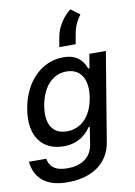

<svg xmlns="http://www.w3.org/2000/svg" viewBox="-110 -907 837 1191"><g transform="rotate(-10 308.5 -311.0)"><path d="M219.5 215.9C359.4 215.9 476.6 152.7 499.3 12.1L591.6 -545.5H487.6L473 -457H465.2C452.1 -490.8 424.7 -552.6 323.2 -552.6C191.4 -552.6 77.4 -448.5 48.7 -275.6C19.5 -100.9 103 -8.2 232.6 -8.2C332.7 -8.2 380.7 -64.6 404.8 -99.4H411.6L394.9 7.8C381.7 94.5 313.9 130.3 231.5 130.3C150.2 130.3 119.3 95.9 111.5 49L1.8 48.7C15.3 161.6 90.2 215.9 219.5 215.9ZM155.9 -276.3C173.3 -381 231.9 -462.4 328.5 -462.4C421.2 -462.4 460.6 -386.7 442.5 -276.3C424 -163.7 359.7 -96.2 268.1 -96.2C172.2 -96.2 138.5 -170.8 155.9 -276.3ZM311.1 -619H414.4L425.1 -678.6C432.9 -724.1 448.5 -759.9 475.5 -795.8L420.1 -837.7C381.4 -810.7 333.5 -747.9 322.8 -683.2Z"/></g></svg>

Font: Magic Ui Pro Medium
Style: Italic
Weight: 500
Italic angle: -9.39999°
Designer: Stefan Endress, Andreas Faust
Version: Version 1.000;FEAKit 1.0